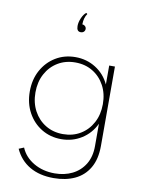

<svg xmlns="http://www.w3.org/2000/svg" viewBox="-113 -901 942 1254"><g transform="rotate(10 358.0 -274.0)"><path d="M331.5 275Q411 275 471.5 246.8Q532 218.5 566 160.5Q600 102.5 600 14V-512H562V-386.5Q531 -452.5 471 -490.2Q411 -528 336.5 -528Q263.5 -528 205.5 -492.8Q147.5 -457.5 114 -396.2Q80.5 -335 80.5 -256Q80.5 -177.5 114 -116Q147.5 -54.5 205.5 -19.2Q263.5 16 336 16Q410.5 16 470.5 -21.8Q530.5 -59.5 562 -126V22.5Q562 93 531.8 142.5Q501.5 192 449.5 217.8Q397.5 243.5 332.5 243.5Q254 243.5 193.2 207.8Q132.5 172 107.5 112L74 126Q107 198.5 172.5 236.8Q238 275 331.5 275ZM341.5 -18.5Q277 -18.5 226.5 -49Q176 -79.5 147 -133.2Q118 -187 118 -256Q118 -325.5 146.8 -379Q175.5 -432.5 226 -463Q276.5 -493.5 341.5 -493.5Q407 -493.5 457.2 -463Q507.5 -432.5 536.2 -379Q565 -325.5 565 -256Q565 -187 536.2 -133.2Q507.5 -79.5 457.2 -49Q407 -18.5 341.5 -18.5ZM340.5 -694Q353.5 -694 361.2 -701.5Q369 -709 369 -720.5Q369 -731 361.2 -738.5Q353.5 -746 342.5 -746.5Q343 -791 363 -818.5L355 -824.5Q338.5 -812.5 326 -784.2Q313.5 -756 313.5 -730.5Q313.5 -694 340.5 -694Z"/></g></svg>

Font: Spartan ExtraLight
Style: Regular
Weight: 200
Designer: Matt Bailey, Mirko Velimirovic
Foundry: Matt Bailey
Version: Version 1.003; ttfautohint (v1.8.3)